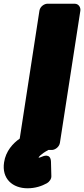

<svg xmlns="http://www.w3.org/2000/svg" viewBox="-66 -768 452 1032"><path d="M-44 104C-58 193 2 244 82 244C124 244 159 232 186 217C200 209 211 193 210 178L208 101C206 53 165 72 160 74C151 78 147 79 141 80C143 76 145 72 151 67C160 59 172 50 194 38H213C229 38 252 23 256 0L366 -711C368 -727 358 -748 335 -748H189C173 -748 150 -734 146 -711L40 -23C4 2 -35 44 -44 104Z"/></svg>

Font: Asimov Print
Style: EIt
Weight: 500
Designer: Google
Version: Version 2.000980; 2014